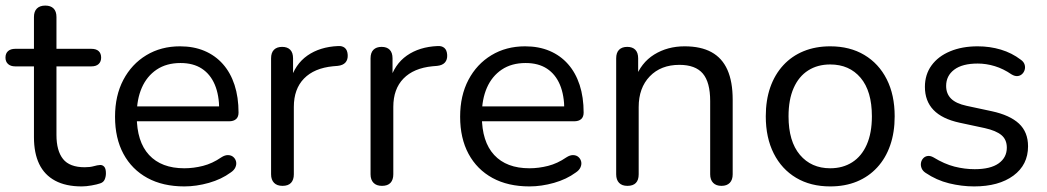

<svg xmlns="http://www.w3.org/2000/svg" viewBox="-23 -662 3767 691"><path d="M271 8.9Q213.9 8.9 175.5 -11.7Q137 -32.4 118.1 -71.7Q99.2 -111 99.2 -168.2V-423.1H31.9Q15.3 -423.1 6 -431.6Q-3.3 -440.1 -3.3 -454.7Q-3.3 -469.8 6 -478.1Q15.3 -486.3 31.9 -486.3H99.2V-600.7Q99.2 -621.1 109.9 -631.5Q120.6 -641.9 140 -641.9Q159.4 -641.9 169.8 -631.5Q180.2 -621.1 180.2 -600.7V-486.3H305.9Q323 -486.3 332 -478.1Q341 -469.8 341 -454.7Q341 -440.1 332 -431.6Q323 -423.1 305.9 -423.1H180.2V-176.3Q180.2 -119.3 203.9 -89.7Q227.5 -60.1 282 -60.1Q301.1 -60.1 314.3 -63.9Q327.6 -67.7 337.1 -68.2Q345.9 -68.7 352 -62Q358.2 -55.4 358.2 -38.4Q358.2 -26.3 353.8 -16.1Q349.4 -5.9 337.7 -2.1Q326.3 1.9 306.6 5.4Q287 8.9 271 8.9Z M640.4 8.9Q563.2 8.9 507.5 -21.5Q451.7 -52 421.3 -108.2Q391 -164.4 391 -241.9Q391 -317.9 420.9 -374.6Q450.8 -431.3 503.6 -463.3Q556.5 -495.3 624.8 -495.3Q674.2 -495.3 713 -478.8Q751.9 -462.3 779.2 -431.4Q806.6 -400.5 821.1 -356.3Q835.5 -312.1 835.5 -256.7Q835.5 -241.4 826.7 -233.5Q817.9 -225.5 801.3 -225.5H452.7V-279H782.5L766 -265.6Q766 -319.5 750.1 -357.2Q734.2 -394.8 703.4 -415Q672.6 -435.2 626.6 -435.2Q576.2 -435.2 540.8 -411.5Q505.5 -387.7 487.3 -346.1Q469.2 -304.5 469.2 -249.7V-243.8Q469.2 -152.2 513.5 -104.3Q557.9 -56.4 640.3 -56.4Q673.7 -56.4 707.5 -65Q741.3 -73.6 773 -95.4Q786.6 -104.3 798.1 -103.8Q809.6 -103.4 816.9 -96.8Q824.3 -90.3 826.6 -80.5Q828.9 -70.8 824.3 -60.1Q819.7 -49.3 807 -41Q774.1 -16.8 728.9 -3.9Q683.6 8.9 640.4 8.9Z M993.8 6.9Q973.9 6.9 963.3 -4Q952.6 -14.9 952.6 -34.8V-452Q952.6 -472.4 963 -482.9Q973.5 -493.3 992.4 -493.3Q1011.3 -493.3 1021.5 -482.9Q1031.7 -472.4 1031.7 -452V-371H1021.7Q1038.3 -430.5 1083.3 -462Q1128.3 -493.5 1194.1 -496.3Q1208.8 -497.3 1218.1 -489.6Q1227.4 -481.8 1228.4 -464.3Q1229.3 -447.3 1220.3 -437.1Q1211.3 -426.9 1192.3 -424.9L1175.6 -423.5Q1107.7 -416.9 1071.1 -379.3Q1034.5 -341.7 1034.5 -277.3V-34.8Q1034.5 -14.9 1024.4 -4Q1014.2 6.9 993.8 6.9Z M1351.8 6.9Q1331.9 6.9 1321.3 -4Q1310.6 -14.9 1310.6 -34.8V-452Q1310.6 -472.4 1321 -482.9Q1331.5 -493.3 1350.4 -493.3Q1369.3 -493.3 1379.5 -482.9Q1389.7 -472.4 1389.7 -452V-371H1379.7Q1396.3 -430.5 1441.3 -462Q1486.3 -493.5 1552.1 -496.3Q1566.8 -497.3 1576.1 -489.6Q1585.4 -481.8 1586.4 -464.3Q1587.3 -447.3 1578.3 -437.1Q1569.3 -426.9 1550.3 -424.9L1533.6 -423.5Q1465.7 -416.9 1429.1 -379.3Q1392.5 -341.7 1392.5 -277.3V-34.8Q1392.5 -14.9 1382.4 -4Q1372.2 6.9 1351.8 6.9Z M1882.4 8.9Q1805.2 8.9 1749.5 -21.5Q1693.7 -52 1663.3 -108.2Q1633 -164.4 1633 -241.9Q1633 -317.9 1662.9 -374.6Q1692.8 -431.3 1745.6 -463.3Q1798.5 -495.3 1866.8 -495.3Q1916.2 -495.3 1955 -478.8Q1993.9 -462.3 2021.2 -431.4Q2048.6 -400.5 2063.1 -356.3Q2077.5 -312.1 2077.5 -256.7Q2077.5 -241.4 2068.7 -233.5Q2059.9 -225.5 2043.3 -225.5H1694.7V-279H2024.5L2008 -265.6Q2008 -319.5 1992.1 -357.2Q1976.2 -394.8 1945.4 -415Q1914.6 -435.2 1868.6 -435.2Q1818.2 -435.2 1782.8 -411.5Q1747.5 -387.7 1729.3 -346.1Q1711.2 -304.5 1711.2 -249.7V-243.8Q1711.2 -152.2 1755.5 -104.3Q1799.9 -56.4 1882.3 -56.4Q1915.7 -56.4 1949.5 -65Q1983.3 -73.6 2015 -95.4Q2028.6 -104.3 2040.1 -103.8Q2051.6 -103.4 2058.9 -96.8Q2066.3 -90.3 2068.6 -80.5Q2070.9 -70.8 2066.3 -60.1Q2061.7 -49.3 2049 -41Q2016.1 -16.8 1970.9 -3.9Q1925.6 8.9 1882.4 8.9Z M2234.9 6.9Q2215.5 6.9 2205 -4Q2194.6 -14.9 2194.6 -34.8V-452Q2194.6 -472.4 2205 -482.9Q2215.5 -493.3 2234.4 -493.3Q2253.3 -493.3 2263.5 -482.9Q2273.7 -472.4 2273.7 -452V-366L2262.7 -377.7Q2283.6 -436 2331.4 -465.7Q2379.3 -495.3 2440.9 -495.3Q2499.4 -495.3 2537.6 -474.3Q2575.9 -453.4 2594.9 -410.8Q2613.9 -368.1 2613.9 -303.3V-34.8Q2613.9 -14.9 2603.5 -4Q2593 6.9 2573.6 6.9Q2554.2 6.9 2543.6 -4Q2532.9 -14.9 2532.9 -34.8V-298.4Q2532.9 -366 2506.4 -397.3Q2479.8 -428.6 2422.1 -428.6Q2355.4 -428.6 2315.5 -387.2Q2275.6 -345.8 2275.6 -276.6V-34.8Q2275.6 6.9 2234.9 6.9Z M2964.9 8.9Q2894.2 8.9 2842.2 -22.1Q2790.2 -53.1 2761.6 -109.8Q2733 -166.5 2733 -243.4Q2733 -301.3 2749.1 -347.6Q2765.3 -393.8 2795.9 -427.1Q2826.5 -460.3 2869.3 -477.8Q2912.2 -495.3 2964.9 -495.3Q3035.6 -495.3 3087.6 -464.3Q3139.7 -433.3 3168.3 -376.8Q3196.9 -320.3 3196.9 -243.4Q3196.9 -185.5 3180.7 -139Q3164.6 -92.5 3133.9 -59.3Q3103.3 -26.1 3060.8 -8.6Q3018.2 8.9 2964.9 8.9ZM2964.9 -56.4Q3010.4 -56.4 3044.2 -78.1Q3078.1 -99.8 3096.5 -141.7Q3114.9 -183.5 3114.9 -243.4Q3114.9 -334 3074.3 -382Q3033.7 -430 2964.9 -430Q2919.4 -430 2885.6 -408.5Q2851.8 -387 2833.4 -345.4Q2814.9 -303.8 2814.9 -243.4Q2814.9 -153.3 2855.8 -104.8Q2896.7 -56.4 2964.9 -56.4Z M3482.8 8.9Q3438.2 8.9 3392.8 -2.2Q3347.5 -13.3 3307.9 -40.1Q3297.7 -46.9 3293.9 -56.4Q3290 -65.9 3291.5 -75.5Q3293 -85 3299.4 -92.1Q3305.8 -99.2 3315.6 -100.6Q3325.3 -102 3336.6 -95.6Q3375.5 -71.8 3412.1 -62.4Q3448.7 -53.1 3484.8 -53.1Q3541.8 -53.1 3571.2 -74.1Q3600.5 -95.1 3600.5 -130.6Q3600.5 -159.4 3581.3 -175.6Q3562.1 -191.8 3521 -201L3430 -220.5Q3367.5 -234.1 3336.6 -266.3Q3305.7 -298.5 3305.7 -349.4Q3305.7 -393.7 3329.5 -426.5Q3353.4 -459.4 3396.4 -477.3Q3439.4 -495.3 3495.6 -495.3Q3539.6 -495.3 3579.2 -483.4Q3618.8 -471.5 3650.5 -447.3Q3660.7 -440.3 3664.1 -430.8Q3667.5 -421.2 3665 -411.7Q3662.6 -402.2 3655.7 -395.7Q3648.8 -389.1 3639 -388.2Q3629.2 -387.3 3617.5 -394.3Q3588.1 -414.5 3557.2 -423.9Q3526.3 -433.3 3495.6 -433.3Q3440.2 -433.3 3411.1 -411.2Q3382.1 -389.2 3382.1 -352.7Q3382.1 -324.8 3399.8 -307.1Q3417.5 -289.4 3455.5 -281.2L3546.5 -261.7Q3611.5 -247.6 3644.2 -217.2Q3676.9 -186.7 3676.9 -135.4Q3676.9 -68.8 3624.2 -29.9Q3571.4 8.9 3482.8 8.9Z"/></svg>

Font: Nunito ExtraLight
Style: Regular
Weight: 200
Designer: Vernon Adams
Foundry: Vernon Adams
Version: Version 3.602